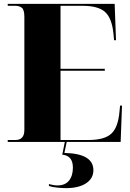

<svg xmlns="http://www.w3.org/2000/svg" viewBox="-20 -734 674 993"><path d="M20 0V-10H61Q82 -10 94 -22.5Q106 -35 106 -63V-646Q106 -684 92.5 -694Q79 -704 60 -704H20V-714H573L580 -526H570L567 -558Q559 -640 523.5 -672Q488 -704 407 -704H293V-378H522V-368H293V-10H438Q520 -10 555.5 -42.5Q591 -75 598 -157L601 -188H611L604 0ZM321 239Q304 239 277.5 236.5Q251 234 233 228V218Q258 225 277 225Q317 225 337 200Q357 175 357 133Q357 71 302 66L317 -9H327L313 57Q463 60 463 146Q463 189 425 214Q387 239 321 239Z"/></svg>

Font: Noto Serif Display SemiCondensed Black
Style: Regular
Weight: 900
Width: 4
Designer: Monotype Design Team
Foundry: Monotype Imaging Inc.
Version: Version 2.009